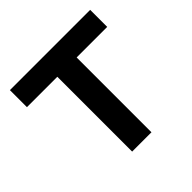

<svg xmlns="http://www.w3.org/2000/svg" viewBox="-141 -648 773 773"><g transform="rotate(-45 245.0 -261.5)"><path d="M190 0V-426H17V-523H474V-426H300V0Z"/></g></svg>

Font: Raleway-v4020 SemiBold
Style: Regular
Weight: 600
Designer: Matt McInerney, Pablo Impallari, Rodrigo Fuenzalida
Foundry: Matt McInerney, Pablo Impallari, Rodrigo Fuenzalida
Version: Version 4.020;PS 004.020;hotconv 1.0.88;makeotf.lib2.5.64775